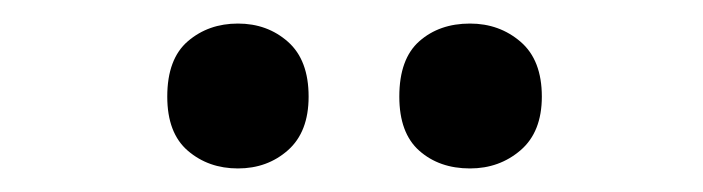

<svg xmlns="http://www.w3.org/2000/svg" viewBox="-20 -764 597 163"><path d="M122 -682Q122 -714 139.5 -729Q157 -744 182 -744Q207 -744 224.5 -728.5Q242 -713 242 -682Q242 -652 224.5 -636.5Q207 -621 182 -621Q157 -621 139.5 -636Q122 -651 122 -682ZM319 -682Q319 -714 336 -729Q353 -744 379 -744Q404 -744 422 -728.5Q440 -713 440 -682Q440 -652 422 -636.5Q404 -621 379 -621Q353 -621 336 -636Q319 -651 319 -682Z"/></svg>

Font: Noto Sans Bengali SemiCondensed SemiBold
Style: Regular
Weight: 600
Width: 4
Designer: Joana Ranito - Universal Thirst; Jelle Bosma - Monotype Design Team
Foundry: Universal Thirst ehf.
Version: Version 3.000; ttfautohint (v1.8.4.7-5d5b)